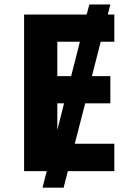

<svg xmlns="http://www.w3.org/2000/svg" viewBox="-20 -780 600 875"><path d="M241.2 -309.1V-188L272 -309.1ZM241.2 -433.1H304.2L344.2 -589.8H241.2ZM501 0H289.1L270 75.2H173.8L192.9 0H89.8V-713.9H375L387.2 -759.8H482.9L471.2 -713.9H501V-589.8H439L398.9 -433.1H482.9V-309.1H368.2L320.8 -125H501Z"/></svg>

Font: NotoSans-Bold
Style: Bold
Weight: 700
Designer: Monotype Design team
Foundry: Monotype Imaging Inc.
Version: Version 1.04